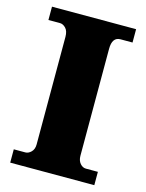

<svg xmlns="http://www.w3.org/2000/svg" viewBox="-110 -781 645 849"><g transform="rotate(15 213.0 -357.0)"><path d="M21 0V-61H74Q88 -61 100.5 -73.5Q113 -86 113 -108V-600Q113 -627 100.5 -640Q88 -653 74 -653H21V-714H406V-653H351Q313 -653 313 -599V-110Q313 -88 324.5 -74.5Q336 -61 351 -61H406V0Z"/></g></svg>

Font: Noto Serif Devanagari Black
Style: Regular
Weight: 900
Designer: Universal Thirst, Indian Type Foundry and the Monotype Design Team
Foundry: Monotype Imaging Inc.
Version: Version 2.004; ttfautohint (v1.8.4.7-5d5b)